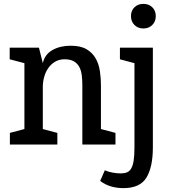

<svg xmlns="http://www.w3.org/2000/svg" viewBox="-20 -746 870 991"><path d="M405 -307Q405 -334 402 -358Q399 -382 389.5 -400Q380 -418 362 -429Q344 -440 314 -440Q285 -440 263.5 -427Q242 -414 228 -393Q214 -372 207.5 -347Q201 -322 201 -298V-80L276 -60V0H31V-60L106 -80V-420L30 -440V-500H181L201 -420Q211 -465 250.5 -487.5Q290 -510 345 -510Q396 -510 426.5 -492Q457 -474 473.5 -445Q490 -416 495.5 -379.5Q501 -343 501 -306V-80L576 -60V0H405ZM769 15Q769 116 736 170.5Q703 225 617 225Q584 225 554 216.5Q524 208 497 188L521 133Q539 141 561.5 145Q584 149 603 149Q622 149 635.5 143.5Q649 138 657.5 123Q666 108 670 82Q674 56 674 15V-420L599 -440V-500H769ZM720 -599Q692 -599 674 -617Q656 -635 656 -663Q656 -691 674 -708.5Q692 -726 720 -726Q748 -726 766 -708.5Q784 -691 784 -663Q784 -635 766 -617Q748 -599 720 -599Z"/></svg>

Font: HermeneusOne
Style: Regular
Weight: 400
Designer: Rodrigo Fuenzalida, Pablo Impallari
Foundry: Pablo Impallari, Rodrigo Fuenzalida
Version: Version 1.000; ttfautohint (v0.8) -G 200 -r 50